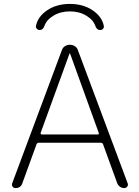

<svg xmlns="http://www.w3.org/2000/svg" viewBox="-20 -958 706 978"><path d="M509 -825Q510 -817 504.5 -811Q499 -805 490 -805Q473 -805 466 -825Q456 -856 420 -878Q384 -900 336 -900Q288 -900 252 -878Q216 -856 206 -825Q199 -805 182 -805Q174 -805 168 -811Q162 -817 163 -825Q172 -873 220 -905.5Q268 -938 336 -938Q404 -938 452 -905.5Q500 -873 509 -825ZM187 -281Q186 -278 188 -275.5Q190 -273 193 -273H478Q485 -273 483 -281L337 -685Q337 -686 335 -686Q334 -686 334 -685ZM59 0Q49 0 44 -7.5Q39 -15 42 -24L295 -702Q299 -715 310.5 -722.5Q322 -730 336 -730Q350 -730 361.5 -722.5Q373 -715 377 -702L630 -25Q634 -16 628.5 -8Q623 0 613 0Q601 0 591 -7Q581 -14 577 -25L505 -223Q502 -231 493 -231H178Q169 -231 166 -223L94 -25Q86 0 59 0Z"/></svg>

Font: Rounded Mplus 1c Light
Style: Regular
Weight: 300
Version: Version 1.059.20150529